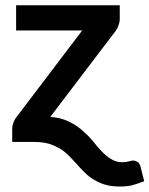

<svg xmlns="http://www.w3.org/2000/svg" viewBox="-20 -533 561 721"><path d="M507.8 93.3 521.5 147.5Q492.2 158.7 476.6 162.6Q456.5 167.5 430.7 167.5Q398.4 167.5 374 160.2Q353.5 154.3 331.5 141.1Q314.5 131.3 297.4 114.3Q280.8 97.7 268.6 83.5Q264.2 78.6 240.2 53.2Q223.1 36.1 206.5 25.9Q184.6 13.2 163.6 6.8Q138.7 0 107.4 0H25.9V-51.3Q25.9 -60.1 30.3 -71.8Q34.2 -84 42.5 -94.2L288.6 -418.5H40.5V-513.2H429.7V-461.9Q429.7 -450.2 424.8 -436.5Q420.4 -424.8 413.6 -416L168.9 -94.2Q207.5 -91.3 237.3 -77.1Q267.1 -62.5 288.1 -44.4Q310.5 -24.9 327.6 -4.4Q349.1 22.5 361.3 34.7Q378.9 53.7 396.5 64Q415.5 76.2 438.5 76.2Q453.1 76.2 463.4 73.2Q474.6 69.8 480.5 69.8Q487.3 69.8 496.1 74.7Q503.9 79.1 507.8 93.3Z"/></svg>

Font: Lato-SemiBold
Style: Bold
Weight: 500
Designer: Lukasz Dziedzic with Adam Twardoch and Botio Nikoltchev
Foundry: tyPoland Lukasz Dziedzic
Version: ""